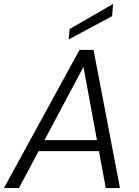

<svg xmlns="http://www.w3.org/2000/svg" viewBox="-32 -953 705 973"><path d="M-12 0 371 -700H442L576 0H504L391 -614L64 0ZM118 -187 146 -243H498L508 -187ZM316 -753 321 -806 541 -933 536 -871Z"/></svg>

Font: DM Sans 20pt Light
Style: Italic
Weight: 300
Italic angle: -10°
Version: Version 4.004;gftools[0.9.30]